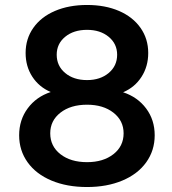

<svg xmlns="http://www.w3.org/2000/svg" viewBox="-20 -736 690 772"><path d="M57 -192Q57 -254 91.5 -300.5Q126 -347 184 -366Q137 -386 110 -427.5Q83 -469 83 -523Q83 -580 114 -624Q145 -668 201 -692Q257 -716 330 -716Q403 -716 458.5 -692Q514 -668 545 -624Q576 -580 576 -523Q576 -469 549 -427Q522 -385 475 -365Q533 -346 567.5 -300Q602 -254 602 -192Q602 -131 568 -83.5Q534 -36 472 -10Q410 16 330 16Q249 16 187 -10Q125 -36 91 -83.5Q57 -131 57 -192ZM330 -84Q395 -84 436 -116Q477 -148 477 -200Q477 -251 436 -283Q395 -315 330 -315Q264 -315 223 -283Q182 -251 182 -200Q182 -148 223 -116Q264 -84 330 -84ZM330 -414Q383 -414 417 -442.5Q451 -471 451 -516Q451 -560 417 -588Q383 -616 330 -616Q276 -616 242 -588Q208 -560 208 -516Q208 -471 242 -442.5Q276 -414 330 -414Z"/></svg>

Font: MedMera Sans Semibold
Style: Regular
Weight: 600
Designer: Kasper Nordkvist
Foundry: UNCUT.wtf
Version: Version 1.300